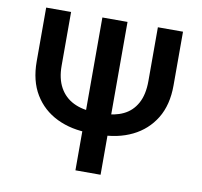

<svg xmlns="http://www.w3.org/2000/svg" viewBox="-80 -814 949 900"><g transform="rotate(10 394.0 -364.0)"><path d="M600.1 -727.5H719.7V-471.7Q719.7 -378.9 680.7 -314.9Q641.6 -251 573 -217.5Q504.4 -184.1 415.5 -184.1H372.6Q283.7 -184.1 214.8 -217.5Q146 -251 107.2 -314.9Q68.4 -378.9 68.4 -471.7V-727.5H187V-471.7Q187 -410.2 210.2 -368.4Q233.4 -326.7 275.9 -305.7Q318.4 -284.7 376 -284.2H418Q472.2 -284.7 513.2 -304.2Q554.2 -323.7 577.1 -365.2Q600.1 -406.7 600.1 -471.7ZM455.6 -727.5V0H335.9V-727.5Z"/></g></svg>

Font: Inter Cardless Tabular Medium
Style: Regular
Weight: 500
Designer: Rasmus Andersson
Foundry: rsms
Version: Version 4.000;git-4fc901f